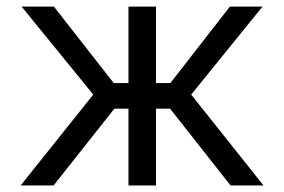

<svg xmlns="http://www.w3.org/2000/svg" viewBox="-20 -566 867 586"><path d="M43 0 264.6 -277.3 45.9 -545.9H144.5L327.1 -312.5H372.1V-545.9H456.1V-312.5H500L681.6 -545.9H781.2L563.5 -277.3L784.2 0H683.6L499 -234.4H456.1V0H372.1V-234.4H329.1L143.6 0Z"/></svg>

Font: Inter V
Style: 
Weight: 400
Designer: Rasmus Andersson
Foundry: rsms
Version: Version 4.000;git-a3f224843